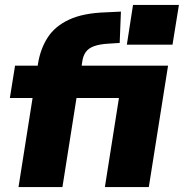

<svg xmlns="http://www.w3.org/2000/svg" viewBox="-20 -758 745 778"><path d="M55 0 112 -361H20L41 -492H150L131 -477L134 -500Q144 -561 173.5 -606.5Q203 -652 260 -678.5Q317 -705 408 -708L470 -711L465 -584L418 -581Q384 -579 361.5 -571Q339 -563 327.5 -547Q316 -531 313 -506L309 -480L297 -492H661L583 0H405L462 -361H290L233 0ZM494 -577 519 -738H705L679 -577Z"/></svg>

Font: Nunito Sans 12pt Black
Style: Italic
Weight: 900
Italic angle: -9°
Designer: Vernon Adams
Foundry: Vernon Adams
Version: Version 3.101;gftools[0.9.27]